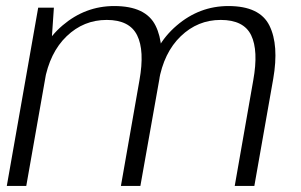

<svg xmlns="http://www.w3.org/2000/svg" viewBox="-20 -616 998 636"><path d="M2.5 0H67L150.5 -473.5L158.5 -590.5H106.5ZM380.5 0H445L508 -354.5Q527.5 -466.5 495.2 -531.2Q463 -596 358.5 -596Q262.5 -596 187.2 -531.8Q112 -467.5 94 -366.5L127.5 -346.5Q144.5 -442 200.8 -496Q257 -550 333.5 -550Q409 -550 434.2 -499.2Q459.5 -448.5 442 -350.5ZM757.5 0H822.5L885 -354.5Q904.5 -466.5 872.5 -531.2Q840.5 -596 736.5 -596Q640.5 -596 565 -531.2Q489.5 -466.5 472 -366.5L506 -346.5Q522.5 -442 578.8 -496Q635 -550 711 -550Q787.5 -550 812 -499.2Q836.5 -448.5 819 -350.5Z"/></svg>

Font: Anybody SemiExpanded Light
Style: Italic
Weight: 300
Width: 6
Italic angle: -10°
Version: Version 1.113;gftools[0.9.25]